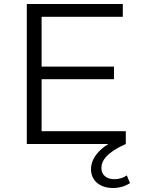

<svg xmlns="http://www.w3.org/2000/svg" viewBox="-20 -720 709 960"><path d="M188 -324H550V-387H188V-636H594V-700H114V0H522C510 7 500 15 491 22C450 57 435 93 435 126C435 182 478 220 545 220C577 220 606 211 630 196L614 157C598 169 575 176 552 176C515 176 487 157 487 120C487 83 514 42 609 0V-64H188Z"/></svg>

Font: Montserrat Z
Style: Regular
Weight: 400
Designer: Julieta Ulanovsky
Foundry: Julieta Ulanovsky
Version: Version 8.000